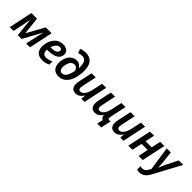

<svg xmlns="http://www.w3.org/2000/svg" viewBox="310 -2323 4120 4120"><g transform="rotate(45 2369.5 -263.5)"><path d="M17 0H132L189 -279C197 -324 207 -373 214 -420H216L261 0H375L606 -421H609C600 -386 586 -335 575 -284L513 0H630L745 -542H566L347 -144H344L302 -542H131Z M1007 10C1081 10 1131 -5 1185 -31V-128C1125 -100 1079 -87 1032 -87C949 -87 917 -134 924 -223H947C1139 -223 1237 -284 1257 -377C1279 -482 1211 -551 1090 -551C936 -551 838 -435 808 -291C775 -141 817 10 1007 10ZM1080 -458C1132 -458 1146 -424 1139 -393C1128 -342 1062 -311 956 -311H941C969 -410 1020 -458 1080 -458Z M1503 10C1672 10 1760 -132 1793 -289C1844 -529 1804 -767 1568 -767C1511 -767 1454 -756 1413 -738L1448 -642C1480 -656 1519 -664 1552 -664C1648 -664 1689 -599 1689 -456C1689 -449 1689 -437 1688 -426H1685C1659 -473 1617 -513 1543 -513C1420 -513 1337 -420 1309 -292C1280 -151 1315 10 1503 10ZM1509 -90C1418 -90 1418 -195 1434 -271C1452 -358 1500 -417 1569 -417C1623 -417 1656 -377 1670 -325C1642 -177 1592 -90 1509 -90Z M2018 10C2095 10 2145 -30 2194 -100H2199L2189 0H2286L2401 -542H2277L2228 -314C2199 -176 2137 -92 2066 -92C2004 -92 2000 -147 2015 -215L2084 -542H1959L1892 -231C1860 -77 1904 10 2018 10Z M2807 136H2926L2977 -100C2964 -97 2953 -95 2940 -95C2904 -95 2896 -121 2906 -167L2986 -542H2862L2813 -314C2786 -186 2729 -92 2651 -92C2590 -92 2585 -147 2600 -215L2669 -542H2544L2477 -231C2445 -77 2489 10 2603 10C2679 10 2731 -31 2776 -91H2780C2784 -44 2801 -13 2838 2Z M3198 10C3275 10 3325 -30 3374 -100H3379L3369 0H3466L3581 -542H3457L3408 -314C3379 -176 3317 -92 3246 -92C3184 -92 3180 -147 3195 -215L3264 -542H3139L3072 -231C3040 -77 3084 10 3198 10Z M3613 0H3739L3788 -229H3973L3925 0H4051L4166 -542H4040L3994 -329H3809L3854 -542H3729Z M4180 240C4276 240 4347 189 4404 83L4739 -542H4604L4466 -268C4441 -217 4417 -153 4404 -121H4400C4400 -161 4398 -232 4391 -285L4361 -542H4238L4319 3L4297 41C4266 99 4229 135 4170 135C4147 135 4128 131 4111 126V229C4127 235 4150 240 4180 240Z"/></g></svg>

Font: Noto Sans SemiBold
Style: Italic
Weight: 600
Italic angle: -12°
Designer: Monotype Design Team
Foundry: Monotype Imaging Inc.
Version: Version 2.013